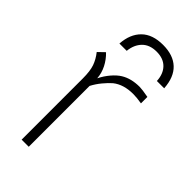

<svg xmlns="http://www.w3.org/2000/svg" viewBox="-223 -750 801 801"><g transform="rotate(45 178.0 -349.5)"><path d="M332 -498V-460Q303 -465 282 -465Q225 -465 190 -437Q175 -424 158 -403.5Q141 -383 129 -360V-1H87V-362Q87 -406 78 -431.5Q69 -457 50 -481L78 -508Q100 -487 113.5 -460.5Q127 -434 129 -405Q142 -431 160 -452Q178 -473 196 -484Q230 -505 280 -505Q294 -505 332 -498ZM356 -573H313Q311 -613 288.5 -636Q266 -659 226 -659Q185 -659 162 -635.5Q139 -612 135 -573H92Q96 -632 129.5 -665Q163 -698 225 -698Q285 -698 318.5 -666.5Q352 -635 356 -573Z"/></g></svg>

Font: Bellota Text Light
Style: Regular
Weight: 300
Designer: Kemie Guaida
Foundry: Kemie Guaida
Version: Version 4.001